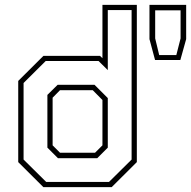

<svg xmlns="http://www.w3.org/2000/svg" viewBox="-20 -770 786 790"><path d="M439.5 0H158.5L55 -103V-437L158.5 -540H391.5L401.5 -530.5V-750H543V-103ZM380 -119H218.5L175 -162.5V-379.5L217 -421H369L423.5 -366.5V-162.5ZM371 -141.5 401.5 -172V-358.5L361.5 -399H227L196.5 -368V-172L227 -141.5ZM428.5 -21.5 521.5 -113.5V-728.5H423.5V-481.5L385.5 -519H168L77 -428.5V-113.5L170 -21.5ZM618 -523 595 -609V-750H746V-609L722 -523ZM635 -543.5H705.5L723 -612V-727.5H618.5V-612Z"/></svg>

Font: Tourney Thin ExtraLight
Style: Regular
Weight: 250
Version: Version 1.015